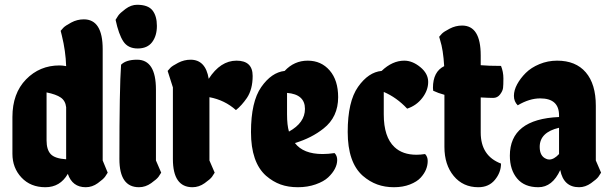

<svg xmlns="http://www.w3.org/2000/svg" viewBox="-20 -784 2546 804"><path d="M410 -578V-112L431 -61Q427 -54 420 -44Q413 -34 389.5 -17Q366 0 339 0Q283 0 264 -56Q232 0 170 0Q108 0 70 -40.5Q32 -81 32 -140V-294Q32 -393 89 -451.5Q146 -510 229 -510Q242 -510 257 -507Q255 -570 239 -635L234 -655Q238 -660 245.5 -668Q253 -676 278 -689.5Q303 -703 331 -703Q410 -703 410 -578ZM175 -196Q175 -157 192.5 -138.5Q210 -120 257 -117V-335Q254 -362 234.5 -375.5Q215 -389 175 -397Z M562 0Q480 0 480 -118Q480 -418 487 -513Q508 -534 554 -534Q633 -534 633 -409V-112L655 -61Q651 -54 644 -44Q637 -34 613 -17Q589 0 562 0ZM464 -701Q468 -708 475 -718.5Q482 -729 505.5 -746.5Q529 -764 554 -764Q600 -764 618.5 -740.5Q637 -717 637 -675.5Q637 -634 617 -607.5Q597 -581 556.5 -581Q516 -581 496.5 -610.5Q477 -640 464 -701Z M786 0Q704 0 704 -118V-418L682 -487Q686 -492 693.5 -500Q701 -508 726 -521Q751 -534 778 -534Q841 -534 854 -454Q903 -530 970.5 -530Q1038 -530 1038 -466Q1038 -410 1014 -374Q992 -342 968 -323Q921 -365 857 -377V-112L879 -61Q875 -54 868 -44Q861 -34 837 -17Q813 0 786 0Z M1381 -143Q1392 -132 1392 -114Q1392 -96 1382.5 -77.5Q1373 -59 1354.5 -41.5Q1336 -24 1302 -12Q1268 0 1227.5 0Q1187 0 1155 -11.5Q1123 -23 1094 -48Q1031 -104 1031 -231Q1031 -358 1074 -419.5Q1117 -481 1172 -487Q1212 -530 1268.5 -530Q1325 -530 1360.5 -489Q1396 -448 1396 -377Q1396 -294 1335 -246Q1285 -206 1215 -185Q1250 -139 1331 -139Q1354 -139 1381 -143ZM1257 -328Q1257 -389 1182 -395V-305Q1182 -260 1190 -233Q1257 -270 1257 -328Z M1760 -139Q1771 -128 1771 -110Q1771 -92 1764 -74.5Q1757 -57 1741.5 -40Q1726 -23 1696.5 -11.5Q1667 0 1629.5 0Q1592 0 1560 -11.5Q1528 -23 1499 -48Q1436 -104 1436 -231.5Q1436 -359 1479.5 -420.5Q1523 -482 1578 -487Q1623 -530 1673 -530Q1707 -530 1740 -503Q1773 -476 1773 -441Q1773 -406 1748.5 -374Q1724 -342 1685 -329Q1641 -376 1587 -399V-305Q1587 -210 1632 -168Q1666 -136 1724 -136Q1741 -136 1760 -139Z M2078 -508Q2088 -483 2088 -455.5Q2088 -428 2086.5 -415.5Q2085 -403 2074 -388.5Q2063 -374 2045 -374Q2027 -374 1993 -376V-229Q1993 -131 2078 -99Q2078 -62 2052.5 -31Q2027 0 1983 0Q1919 0 1880 -47Q1841 -94 1841 -169V-387Q1815 -394 1794 -404L1793 -416Q1793 -484 1840 -507Q1836 -576 1823 -616L1819 -630Q1823 -635 1830.5 -643Q1838 -651 1863 -664Q1888 -677 1915 -677Q1993 -677 1993 -552V-511Q2025 -508 2078 -508Z M2321 -301Q2321 -372 2242 -372Q2197 -372 2148 -343Q2132 -359 2132 -382.5Q2132 -406 2145.5 -431Q2159 -456 2181.5 -478.5Q2204 -501 2239 -515.5Q2274 -530 2313 -530Q2391 -530 2433 -481Q2475 -432 2475 -341V-112L2497 -61Q2493 -54 2486 -44Q2479 -34 2455 -17Q2431 0 2405 0Q2340 0 2326 -72Q2293 0 2234.5 0Q2176 0 2145.5 -36.5Q2115 -73 2115 -132Q2115 -285 2321 -294ZM2240 -169Q2240 -130 2267 -119Q2273 -116 2280 -116Q2300 -116 2321 -139V-249Q2240 -230 2240 -169Z"/></svg>

Font: Chela One
Style: Regular
Weight: 400
Designer: Miguel Hernandez
Foundry: LatinoType
Version: Version 1.001